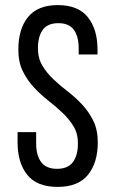

<svg xmlns="http://www.w3.org/2000/svg" viewBox="-20 -727 458 754"><path d="M207 -707Q287 -707 325 -659.5Q363 -612 363 -532V-513H289V-536Q289 -584 270 -610Q251 -636 209 -636Q167 -636 148 -610Q129 -584 129 -537Q129 -498 146.5 -469Q164 -440 190 -415.5Q216 -391 246.5 -367.5Q277 -344 303 -316Q329 -288 346.5 -252.5Q364 -217 364 -168Q364 -88 325.5 -40.5Q287 7 206 7Q125 7 87 -40.5Q49 -88 49 -168V-208H122V-164Q122 -116 142 -90Q162 -64 204 -64Q246 -64 266 -90Q286 -116 286 -164Q286 -203 268.5 -231.5Q251 -260 225 -284.5Q199 -309 169 -332.5Q139 -356 113 -384Q87 -412 69.5 -447.5Q52 -483 52 -532Q52 -613 90 -660Q128 -707 207 -707Z"/></svg>

Font: Bebas Neue Regular
Style: Regular
Weight: 400
Designer: Ryoichi Tsunekawa & LGV (GE)
Foundry: Free Software Foundation, Inc.
Version: Version 1.003 August 13, 2016